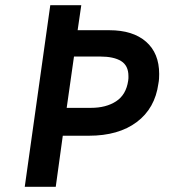

<svg xmlns="http://www.w3.org/2000/svg" viewBox="-20 -717 656 737"><path d="M75 0 173 -697H292L278 -601H400Q490 -601 540.5 -557Q591 -513 591 -433Q591 -425 590.5 -415.5Q590 -406 588 -396Q575 -301 505 -248.5Q435 -196 321 -196H221L194 0ZM236 -303H329Q387 -303 425.5 -328Q464 -353 472 -407Q473 -412 473 -416.5Q473 -421 473 -425Q473 -465 445 -482.5Q417 -500 364 -500H264Z"/></svg>

Font: Hanken Grotesk
Style: Bold Italic
Weight: 700
Italic angle: -8°
Designer: Alfredo Marco Pradil
Foundry: Hanken Design Co.
Version: Version 3.013